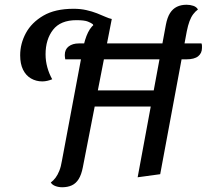

<svg xmlns="http://www.w3.org/2000/svg" viewBox="-20 -740 871 809"><path d="M560 7 679 -636Q685 -667 696.5 -685Q708 -703 725.5 -711.5Q743 -720 766 -720Q781 -720 794.5 -715.5Q808 -711 814 -700Q803 -692 794 -680Q785 -668 778.5 -650.5Q772 -633 767 -608L655 -6ZM242 49Q227 49 213.5 44Q200 39 194 29Q205 21 214 9Q223 -3 230 -20.5Q237 -38 241 -63L329 -532Q337 -575 351 -603.5Q365 -632 389 -646Q413 -660 451 -660L329 -35Q323 -4 311.5 14.5Q300 33 282.5 41Q265 49 242 49ZM158 -397Q132 -397 110.5 -409.5Q89 -422 77 -446.5Q65 -471 65 -507Q65 -556 89 -600.5Q113 -645 162.5 -674Q212 -703 290 -703Q319 -703 343.5 -697.5Q368 -692 388.5 -684Q409 -676 424.5 -669Q440 -662 451 -660L373 -634L371 -638Q365 -643 350.5 -649Q336 -655 302 -655Q235 -655 203.5 -614.5Q172 -574 172 -511Q172 -483 179.5 -456Q187 -429 200 -406Q190 -402 179.5 -399.5Q169 -397 158 -397ZM347 -291 357 -359H667L655 -291ZM255 -490Q254 -495 253.5 -500Q253 -505 253 -508Q253 -532 269.5 -544.5Q286 -557 312 -557H829Q831 -552 831 -547.5Q831 -543 831 -538Q831 -516 815 -503Q799 -490 765 -490Z"/></svg>

Font: Sansita Swashed Light Light
Style: Regular
Weight: 300
Version: Version 1.003